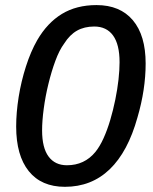

<svg xmlns="http://www.w3.org/2000/svg" viewBox="-20 -718 596 748"><path d="M356 -698.2Q447.8 -698.2 497.6 -639.2Q547.4 -580.1 547.4 -470.7Q547.4 -369.1 515.6 -260.7Q478.5 -127 407.5 -58.6Q336.4 9.8 232.9 9.8Q141.1 9.8 92 -51.3Q43 -112.3 43 -225.1Q43 -279.3 52.7 -340.3Q62.5 -401.4 81.1 -459.2Q99.6 -517.1 125 -561.5Q164.1 -628.9 220.9 -663.6Q277.8 -698.2 356 -698.2ZM240.7 -74.2Q309.1 -74.2 351.6 -126Q368.7 -147 383.3 -179.2Q397.9 -211.4 409.4 -250.2Q420.9 -289.1 429.2 -329.8Q437.5 -370.6 441.7 -408.2Q445.8 -445.8 445.8 -475.6Q445.8 -544.9 420.4 -579.8Q395 -614.7 347.2 -614.7Q308.6 -614.7 280 -598.6Q251.5 -582.5 230 -548.3Q210.9 -522.5 195.6 -480.7Q180.2 -439 168.5 -390.6Q156.7 -342.3 150.4 -294.7Q144 -247.1 144 -210Q144 -142.1 169.2 -108.2Q194.3 -74.2 240.7 -74.2Z"/></svg>

Font: Arimo Medium
Style: Italic
Weight: 500
Italic angle: -12°
Designer: Steve Matteson
Foundry: Monotype Imaging Inc.
Version: Version 1.33